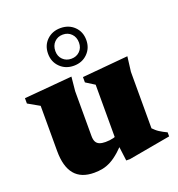

<svg xmlns="http://www.w3.org/2000/svg" viewBox="-128 -796 851 916"><g transform="rotate(-20 297.5 -338.0)"><path d="M242.5 -155Q242.5 -136.5 248.2 -125.5Q254 -114.5 266 -109.8Q278 -105 296 -105Q318.5 -105 337 -109.8Q355.5 -114.5 370.5 -124L388.5 -100.5Q354.5 -62.5 328.8 -39.5Q303 -16.5 281 -5Q259 6.5 238.5 10.5Q218 14.5 195.5 14.5Q129.5 14.5 96.8 -25Q64 -64.5 64 -144V-373L6 -406V-433L249.5 -454L242.5 -382.5ZM358.5 11.5 345 -94V-378L300.5 -406V-433L533.5 -454L524 -378V-91.5Q530.5 -85 537.5 -78.8Q544.5 -72.5 552.8 -67.2Q561 -62 570.2 -57Q579.5 -52 590 -47V-26.5L377.5 11.5ZM279 -689.5Q321 -689.5 348.5 -662.8Q376 -636 376 -594Q376 -553 348.5 -525.8Q321 -498.5 279 -498.5Q237 -498.5 209.5 -525.8Q182 -553 182 -594Q182 -636 209.5 -662.8Q237 -689.5 279 -689.5ZM279 -534Q305 -534 322 -550.8Q339 -567.5 339 -594Q339 -622 322 -639.2Q305 -656.5 279 -656.5Q253 -656.5 236 -639.2Q219 -622 219 -594Q219 -567.5 236 -550.8Q253 -534 279 -534Z"/></g></svg>

Font: Newsreader 24pt ExtraBold
Style: Regular
Weight: 800
Designer: Hugues Gentile
Foundry: Production Type
Version: Version 1.003